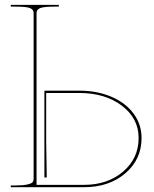

<svg xmlns="http://www.w3.org/2000/svg" viewBox="-20 -780 640 800"><path d="M24.9 0V-7.3H44.9Q77.1 -7.3 94.5 -11.5Q111.8 -15.6 116 -21Q120.1 -26.4 120.1 -35.2V-726.6Q120.1 -739.7 105.5 -746.1Q90.8 -752.4 44.9 -752.4H24.9V-759.8H225.1V-752.4H207.5Q161.6 -752.4 147 -746.1Q132.3 -739.7 132.3 -726.6V-9.8H330.1Q428.7 -9.8 493.2 -65.2Q557.6 -120.6 557.6 -205.1Q557.6 -286.6 487.8 -339.6Q418 -392.6 310.1 -392.6H172.4V-189.9L174.8 -40.5H165V-402.3H310.1Q384.3 -402.3 443.8 -377Q503.4 -351.6 536.6 -306.6Q569.8 -261.7 569.8 -205.1Q569.8 -115.7 502.2 -57.9Q434.6 0 330.1 0Z"/></svg>

Font: ZnikomitNo25
Style: Regular
Weight: 100
Designer: gluk
Foundry: gluk
Version: Version 0.56